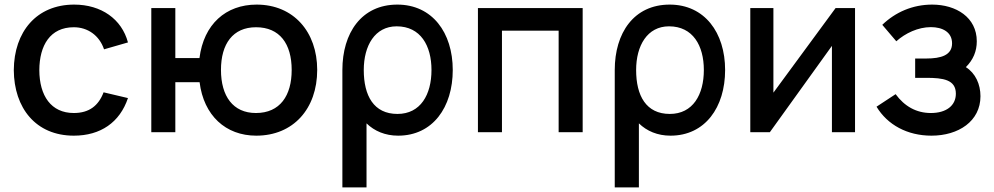

<svg xmlns="http://www.w3.org/2000/svg" viewBox="-20 -575 4324 835"><path d="M301 15C417 15 501 -42.5 536.5 -148.5L430.5 -173.5C408.5 -115.5 368 -83.5 301 -83.5C202 -83.5 151.5 -158.5 151 -270C151.5 -378 198.5 -456.5 301 -456.5C361.5 -456.5 412 -421 432.5 -360.5L536.5 -390.5C509.5 -492 420.5 -555 302.5 -555C139 -555 41 -437 40 -270C41 -105.5 135.5 15 301 15Z M1094.5 15C1255 15 1359.5 -101.5 1359.5 -271C1359.5 -436 1257 -555 1096 -555C962 -555 866 -469.5 847.5 -322.5H742.5V-540H638V0H742.5V-217.5H848C866 -73 961 15 1094.5 15ZM941 -271C941 -384 992.5 -456.5 1093.5 -456.5C1196.5 -456.5 1248.5 -384.5 1248.5 -270.5C1248.5 -159.5 1198 -83.5 1093 -83.5C993.5 -83.5 941 -156.5 941 -271Z M1711.5 15C1862 15 1949 -108.5 1949 -270.5C1949 -433.5 1859.5 -555 1708 -555C1552 -555 1469 -431.5 1469 -270.5V240H1574V-38.5C1608.5 -5 1655 15 1711.5 15ZM1562 -270.5C1562 -376.5 1610.5 -460.5 1705 -460.5C1809 -460.5 1856.5 -376.5 1856.5 -270.5C1856.5 -163.5 1809 -79.5 1708.5 -79.5C1605.5 -79.5 1562 -158.5 1562 -270.5Z M2058.5 0H2163V-441.5H2409.5V0H2514V-540H2058.5Z M2896 15C3046.5 15 3133.5 -108.5 3133.5 -270.5C3133.5 -433.5 3044 -555 2892.5 -555C2736.5 -555 2653.5 -431.5 2653.5 -270.5V240H2758.5V-38.5C2793 -5 2839.5 15 2896 15ZM2746.5 -270.5C2746.5 -376.5 2795 -460.5 2889.5 -460.5C2993.5 -460.5 3041 -376.5 3041 -270.5C3041 -163.5 2993.5 -79.5 2893 -79.5C2790 -79.5 2746.5 -158.5 2746.5 -270.5Z M3698.5 -540H3614L3343.5 -172V-540H3243V0H3328L3598 -375.5V0H3698.5Z M4031 15C4148 15 4244 -47.5 4244 -156.5C4244 -208.5 4222.5 -256.5 4180.5 -283C4212.5 -315 4228 -352 4228 -395.5C4228 -499.5 4138 -555 4034 -555C3949 -555 3874 -522 3817 -467L3878 -395.5C3917 -430.5 3972.5 -457 4028.5 -457C4078 -457 4120.5 -436 4120.5 -386.5C4120.5 -335 4073 -320.5 4008 -320.5H3960V-236.5H4008C4082 -236.5 4137 -228.5 4137 -167.5C4137 -115.5 4095 -83.5 4028.5 -83.5C3964.5 -83.5 3913.5 -113 3875 -165.5L3792 -111C3839.5 -32 3926 15 4031 15Z"/></svg>

Font: Eudonet SemiBold
Style: Regular
Weight: 600
Designer: Mikhail Sharanda
Foundry: Mikhail Sharanda
Version: Version 4.503;Glyphs 3.1.2 (3151)